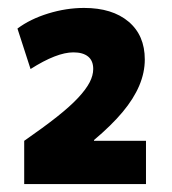

<svg xmlns="http://www.w3.org/2000/svg" viewBox="-20 -756 433 484"><path d="M41 -401Q90 -435 123.5 -461.5Q157 -488 177 -509.5Q197 -531 206 -548.5Q215 -566 215 -582Q215 -603 202 -613.5Q189 -624 165 -624Q123 -624 57 -582L24 -684Q56 -708 101.5 -722Q147 -736 192 -736Q263 -736 304 -701.5Q345 -667 345 -606Q345 -573 331 -540Q317 -507 289 -473.5Q261 -440 217 -403V-401H348V-292H41Z"/></svg>

Font: M PLUS 2 ExtraBold
Style: Regular
Weight: 800
Version: Version 1.001